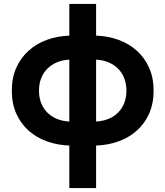

<svg xmlns="http://www.w3.org/2000/svg" viewBox="-20 -730 840 975"><path d="M332 9Q271.5 7 218.5 -12Q165.5 -31 125.8 -66.2Q86 -101.5 63 -152.5Q40 -203.5 40 -269.5Q40 -335.5 63 -386.5Q86 -437.5 125.8 -473Q165.5 -508.5 218.5 -527.8Q271.5 -547 332 -549V-710H468V-549Q528.5 -547 581.5 -527.8Q634.5 -508.5 674.2 -473Q714 -437.5 737 -386.5Q760 -335.5 760 -269.5Q760 -203.5 737 -152.5Q714 -101.5 674.2 -66.2Q634.5 -31 581.5 -12Q528.5 7 468 9V225H332ZM468 -113Q502 -114.5 530.2 -126Q558.5 -137.5 579 -157.8Q599.5 -178 610.8 -206.2Q622 -234.5 622 -269.5Q622 -304.5 610.8 -333Q599.5 -361.5 579 -381.8Q558.5 -402 530.2 -413.8Q502 -425.5 468 -427ZM332 -427Q298 -425.5 269.8 -413.8Q241.5 -402 221 -381.8Q200.5 -361.5 189.2 -333Q178 -304.5 178 -269.5Q178 -234.5 189.2 -206.2Q200.5 -178 221 -157.8Q241.5 -137.5 269.8 -126Q298 -114.5 332 -113Z"/></svg>

Font: Vela Sans ExtBd
Style: Regular
Weight: 800
Designer: Principal design: Mikhail Sharanda - project Manrope.
Design modification: Ravid Balaliev
Foundry: Mikhail Sharanda
Version: Version 1.001